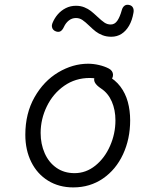

<svg xmlns="http://www.w3.org/2000/svg" viewBox="-20 -784 660 815"><path d="M87.5 -212Q87.5 -302.5 126.5 -371.2Q165.5 -440 227.2 -476.8Q289 -513.5 354 -513.5Q376.5 -513.5 400.2 -508Q424 -502.5 442 -493Q450.5 -488.5 455 -481.8Q459.5 -475 459.8 -467Q460 -459 456 -451Q452 -442.5 445.5 -439.5Q439 -436.5 431.5 -437.2Q424 -438 415 -441.5Q413.5 -441.5 413 -442L409 -443.5Q397.5 -448 386.8 -450.5Q376 -453 361 -453Q300 -453 252.5 -419.8Q205 -386.5 178.8 -332.5Q152.5 -278.5 152.5 -219.5Q152.5 -172.5 169.8 -133.5Q187 -94.5 219.5 -71.8Q252 -49 296.5 -49Q345 -49 384.8 -81Q424.5 -113 447.2 -164.8Q470 -216.5 470 -273Q470 -317.5 454.5 -353Q439 -388.5 409.5 -408Q389 -421.5 382.8 -433.8Q376.5 -446 382.5 -456.5Q386.5 -464 396 -467Q405.5 -470 416.5 -468.8Q427.5 -467.5 435.5 -463Q469 -445.5 490.8 -416.8Q512.5 -388 522.5 -351.5Q532.5 -315 532.5 -273Q532.5 -194 502.2 -129Q472 -64 417 -26.2Q362 11.5 291 11.5Q230.5 11.5 184.2 -17Q138 -45.5 112.8 -96.2Q87.5 -147 87.5 -212ZM359 -674.5Q342 -691 329.8 -699.2Q317.5 -707.5 302.5 -707.5Q285.5 -707.5 272.2 -697Q259 -686.5 251.5 -670Q245.5 -657 238 -652Q230.5 -647 219.5 -650Q212 -652 207 -657Q202 -662 200.5 -669.5Q199 -677 202.5 -685.5Q211 -706.5 225.2 -723Q239.5 -739.5 259.2 -749.5Q279 -759.5 302.5 -759.5Q322 -759.5 338 -753Q354 -746.5 365.5 -737.5Q377 -728.5 393 -713.5Q411.5 -696 423.5 -688Q435.5 -680 450 -680Q467 -680 478 -696Q489 -712 497 -741Q500.5 -754 509 -760Q517.5 -766 530 -762.5Q540 -760 544.5 -751.2Q549 -742.5 546.5 -729.5Q541 -697.5 527.8 -674.8Q514.5 -652 495.5 -640Q476.5 -628 452.5 -628Q432 -628 415.2 -634.5Q398.5 -641 386.5 -650.2Q374.5 -659.5 359 -674.5Z"/></svg>

Font: Monaspace Radon Var
Style: Regular
Weight: 400
Designer: Riley Cran and the Lettermatic Team
Version: Version 1.000 (Monaspace Radon Var)